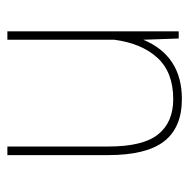

<svg xmlns="http://www.w3.org/2000/svg" viewBox="-16 -508 524 533"><g transform="rotate(90 246.5 -242.0)"><path d="M67.4 -475.6H87.4L90.8 -377.4Q135.7 -484.4 255.4 -484.4Q334.5 -484.4 372.8 -435.1Q411.1 -385.7 411.1 -279.8V0H387.2V-280.8Q387.2 -376.5 353.5 -418.5Q319.8 -460.4 255.9 -460.4Q181.6 -460.4 141.4 -417Q101.1 -373.5 90.8 -296.9V0H67.4Z"/></g></svg>

Font: Yantramanav Thin
Style: Regular
Weight: 250
Version: Version 1.001;PS 1.0;hotconv 1.0.72;makeotf.lib2.5.5900; ttf